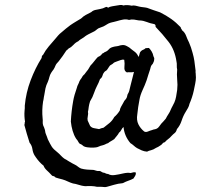

<svg xmlns="http://www.w3.org/2000/svg" viewBox="-20 -750 826 790"><path d="M127 -103.5 123 -109.4Q115.7 -120.6 113.3 -136.7Q111.3 -151.4 101.6 -163.1L90.3 -199.7Q85.4 -216.8 80.1 -236.3Q82 -239.3 81.5 -242.7Q81.1 -246.1 83 -249Q79.1 -272.5 81.1 -294.9Q82 -301.8 82 -304.7V-315.4Q86.9 -369.1 106 -419.4Q125 -469.7 151.4 -511.7Q151.4 -521 157.2 -524.4Q167 -543 180.7 -559.1Q194.3 -575.2 208 -590.8Q212.9 -596.7 219.2 -604Q225.6 -611.3 233.4 -617.2Q242.2 -625 251.2 -632.3Q260.3 -639.6 269.5 -646.5Q274.9 -650.4 280.5 -653.8Q286.1 -657.2 291.5 -660.6L313.5 -673.8Q322.3 -682.6 333 -688.5Q343.8 -694.3 355.5 -700.2Q363.3 -708 377 -710Q391.1 -712.4 403.3 -715.8Q407.2 -717.8 414.6 -720.7Q421.9 -723.6 423.8 -717.8Q431.2 -722.7 441.4 -724.1Q446.3 -725.1 451.4 -725.8Q456.5 -726.6 461.9 -727.5Q466.8 -728.5 474.6 -729.5Q482.4 -730.5 487.3 -727.5Q496.1 -729.5 504.9 -729Q513.7 -728.5 521.5 -726.6Q529.3 -728.5 537.6 -726.6Q545.9 -724.6 553.7 -722.7Q557.6 -721.7 561.8 -721.2Q565.9 -720.7 569.8 -720.2Q573.7 -719.7 577.6 -719.2Q581.5 -718.8 585 -717.8Q598.6 -712.9 612.3 -708Q626 -703.1 638.7 -699.2Q664.1 -686.5 684.6 -671.9Q705.1 -657.2 723.6 -637.7Q723.6 -633.8 725.6 -631.8Q728 -629.9 728.5 -626Q740.2 -617.2 745.6 -603Q748 -596.2 751.2 -589.1Q754.4 -582 757.8 -575.2Q766.6 -555.2 772.5 -532.2Q777.3 -515.6 779.8 -499Q782.2 -482.4 784.2 -463.9Q785.2 -459 784.7 -456.1Q784.2 -453.6 785.2 -448.2Q785.2 -442.4 785.6 -439.9Q786.1 -437.5 786.1 -431.6Q786.1 -419.9 783.2 -405.8L777.3 -377Q774.4 -363.3 769.5 -348.6Q764.6 -334 759.8 -323.2Q757.8 -313.5 753.4 -305.7Q749 -297.9 744.1 -290Q733.9 -273.9 727.1 -252.9Q720.7 -233.4 708 -218.8Q705.1 -207.5 698.7 -202.6Q695.3 -200.2 692.1 -197Q689 -193.8 685.5 -190.4Q682.1 -186.5 678.7 -183.3Q675.3 -180.2 671.9 -177.7Q668.5 -175.3 665 -172.1Q661.6 -168.9 658.2 -165Q651.9 -164.1 648.4 -159.2Q645 -154.3 639.6 -151.4Q630.9 -145 622.1 -141.6Q611.3 -134.3 601.1 -131.8Q591.8 -129.9 585 -126Q573.2 -127 563 -131.3Q552.7 -135.7 543.9 -140.6Q536.6 -145 530.3 -150.9Q523.9 -156.7 516.6 -161.1Q491.7 -190.4 488.3 -227.5Q482.4 -222.7 479 -215.3Q475.1 -207.5 469.7 -204.1Q466.8 -197.8 460.4 -190.4Q458 -187.5 455.3 -184.3Q452.6 -181.2 450.2 -177.7Q446.8 -175.3 443.6 -173.3Q440.4 -171.4 437 -169.4Q429.7 -165.5 424.8 -161.1Q417 -158.7 413.1 -156.2Q408.7 -153.8 399.4 -151.4Q395 -150.9 387.7 -147.5Q380.4 -144 375 -143.6Q368.2 -142.6 364.3 -142.6H353.5Q347.7 -142.6 338.4 -144Q329.1 -145.5 324.2 -148.4Q315.4 -156.2 311.5 -157.2Q308.1 -157.7 305.7 -161.1Q303.7 -163.6 302.7 -165.5Q301.8 -168 299.8 -170.9Q298.3 -172.4 296.4 -175.3Q294.4 -178.2 293 -179.7Q284.2 -193.4 278.8 -211.9Q273.4 -230.5 271.5 -250Q272.5 -271 274.9 -292.2Q277.3 -313.5 281.2 -335Q283.2 -346.7 287.1 -360.4Q291 -374 295.9 -387.7Q298.3 -397.5 301.3 -402.3Q303.2 -405.8 304.4 -408.9Q305.7 -412.1 306.6 -415Q309.1 -420.9 315.4 -428.7Q320.8 -439 324.2 -441.4Q327.1 -443.4 329.1 -446.3Q330.1 -447.8 331.1 -449.2Q332 -450.7 333 -451.7Q334 -452.6 335 -454.1Q335.9 -455.6 336.9 -457Q341.8 -461.9 345.2 -468.3Q347.2 -471.7 348.9 -474.6Q350.6 -477.5 352.5 -480.5Q359.4 -487.3 367.7 -498Q376 -508.8 382.8 -515.6Q395 -520 400.4 -529.3Q406.7 -531.7 410.2 -535.2Q420.4 -538.6 426.8 -545.9Q433.1 -553.7 444.3 -556.6Q452.6 -559.1 459.5 -559.6Q465.8 -560.1 475.6 -563.5Q485.4 -565.4 490.2 -564.5Q496.1 -563.5 501.5 -560.5Q506.8 -557.6 511.7 -554.7Q517.6 -549.8 523.2 -545.4Q528.8 -541 534.2 -537.1Q544.9 -529.3 549.8 -515.6Q553.2 -522 554.2 -528.3Q555.2 -534.7 559.6 -539.1Q564.5 -543.9 569.3 -545.4Q574.2 -546.9 579.1 -551.8Q585.9 -551.8 592.8 -552.7Q598.6 -546.9 604 -538.1Q609.4 -529.3 611.3 -518.6Q613.3 -514.6 614.3 -511.7Q615.2 -508.8 614.3 -504.9Q614.3 -500 612.3 -495.6Q610.4 -491.2 608.4 -487.3Q604.5 -483.4 601.6 -478.5Q600.6 -475.6 599.6 -472.2Q598.6 -468.8 597.7 -464.8L590.3 -442.4Q588.4 -436.5 586.7 -430.7Q585 -424.8 583 -418.9Q579.6 -409.2 575.4 -399.2Q571.3 -389.2 566.4 -378.9Q556.6 -357.4 553.7 -338.9Q547.9 -309.6 544.9 -279.3Q541 -255.9 549.3 -238.8Q557.6 -221.7 573.2 -209Q580.1 -205.1 588.9 -209Q598.1 -212.9 605.5 -214.8Q611.3 -217.3 615.7 -217.8Q619.6 -218.3 625 -220.7Q630.4 -223.1 635.3 -230Q640.1 -236.8 643.6 -241.2Q649.9 -247.1 653.3 -251.5Q657.2 -256.8 662.1 -261.7Q664.6 -266.6 667.2 -271.2Q669.9 -275.9 672.9 -280.3Q679.2 -289.6 682.6 -298.8Q684.1 -301.3 686 -306.2Q687 -308.1 690.4 -314.5Q692.4 -318.4 693.8 -321.3Q695.3 -324.2 697.3 -328.1Q702.1 -338.9 704.6 -352.5Q707 -366.2 709 -379.9Q711.4 -401.4 709 -422.9Q707 -444.3 709 -463.9Q707 -471.7 707.5 -480.5Q708 -489.3 706.1 -497.1Q699.2 -544.9 673.8 -577.6Q648.4 -610.4 620.1 -639.6Q621.1 -649.4 614.3 -650.9Q610.8 -651.9 607.2 -652.6Q603.5 -653.3 599.6 -654.3Q596.2 -655.3 592.5 -656.5Q588.9 -657.7 585 -659.2Q578.1 -661.6 569.3 -664.1Q561 -666 550.8 -666Q542 -668 531.7 -669.4Q521.5 -670.9 510.7 -668Q499 -671.9 486.3 -669.4Q473.6 -667 460.9 -663.1Q457.5 -662.1 454.3 -661.4Q451.2 -660.6 447.8 -659.7Q444.3 -659.2 440.9 -658.2Q437.5 -657.2 433.6 -656.2Q426.3 -653.8 420.4 -649.9Q417 -647.9 413.6 -645.8Q410.2 -643.6 406.2 -641.6Q403.8 -640.6 401.1 -639.6Q398.4 -638.7 396 -637.7Q393.6 -636.7 390.9 -635.7Q388.2 -634.8 385.7 -633.8Q379.9 -630.4 374.5 -625.5Q370.1 -621.6 362.3 -618.2Q357.4 -616.2 352.5 -613.3Q347.7 -610.4 342.8 -608.4Q338.4 -606 335.2 -604Q332 -602.1 329.6 -600.1Q327.6 -598.1 325.7 -596.9Q323.7 -595.7 322.3 -594.7Q319.3 -592.8 316.7 -591.1Q314 -589.4 311.5 -587.9Q307.1 -585.4 301.8 -580.1Q291 -575.2 282.2 -565.4Q273.4 -555.7 262.7 -550.8L258.3 -546.4Q256.8 -544.9 252.9 -542Q245.1 -530.3 237.8 -519.5Q230.5 -508.8 221.7 -498Q210.9 -487.3 208 -479.5Q205.1 -471.7 200.2 -463.9L195.3 -457.5Q193.4 -455.1 190.4 -450.2Q185.5 -442.4 183.1 -432.6Q182.1 -427.7 180.4 -422.9Q178.7 -418 176.8 -413.1Q169.9 -399.4 167 -386.2Q164.1 -373 162.1 -358.4Q161.1 -354.5 160.6 -351.1Q160.2 -347.7 159.7 -344.7Q159.2 -341.8 158.7 -338.6Q158.2 -335.4 157.2 -332Q151.9 -296.4 155.3 -263.7Q155.8 -259.3 156 -255.4Q156.2 -251.5 155.8 -247.6Q155.3 -240.7 158.2 -232.4Q161.1 -227.5 163.1 -220.7Q165.5 -214.8 166 -209Q166.5 -203.6 168.9 -198.2Q171.4 -192.4 173.3 -187Q175.3 -181.6 176.8 -176.8Q187 -155.8 193.4 -146Q199.7 -136.2 217.8 -122.1Q221.2 -119.1 224.4 -116.2Q227.5 -113.3 230.5 -109.9Q236.3 -103.5 244.1 -97.7Q245.6 -96.7 247.3 -95.7Q249 -94.7 251 -93.8Q252.9 -92.8 254.9 -91.6Q256.8 -90.3 258.8 -88.9Q266.6 -84 275.4 -79.1Q284.2 -74.2 293.9 -69.3Q297.4 -67.4 303.2 -62.5Q307.6 -59.1 313.5 -56.6Q325.2 -53.2 338.4 -52.2L365.2 -50.8Q367.2 -50.3 368.9 -49.8Q370.6 -49.3 372.1 -48.8Q373.5 -48.3 375.2 -47.9Q377 -47.4 378.9 -46.9Q382.8 -45.9 385.7 -46.4Q388.7 -46.9 392.6 -45.9Q402.3 -39.1 409.2 -39.1L417 -35.6Q419.9 -34.2 424.8 -34.2Q435.5 -27.3 452.4 -29.8Q469.2 -32.2 486.8 -36.4Q504.4 -40.5 517.6 -38.1Q523.4 -40 528.8 -41Q534.2 -42 539.1 -40Q539.6 -32.2 536.1 -26.4Q534.2 -23.4 532.5 -20.8Q530.8 -18.1 529.3 -15.6Q520 -10.3 506.8 -5.9Q501 -3.9 497.3 -2.2Q493.7 -0.5 491.7 0.5Q486.8 3.4 483.4 3.9Q475.1 4.4 466.6 6.1Q458 7.8 449.2 10.3Q440.4 12.7 433.1 14.9Q425.8 17.1 419.9 18.6Q414.6 20.5 406.7 19.5Q403.3 19 399.7 18.8Q396 18.6 391.6 18.6H378.9Q374 17.6 368.2 16.6Q362.3 15.6 355.5 15.6Q347.7 15.1 340.3 15.6Q333 16.6 326.2 15.6Q321.8 15.1 316.4 13.9Q311 12.7 304.7 10.7Q289.6 5.9 280.3 4.9Q274.9 3.4 269.5 1.2Q264.2 -1 258.8 -3.4Q253.4 -5.9 248 -8.1Q242.7 -10.3 237.3 -11.7Q229.5 -13.7 222.2 -15.6Q214.8 -17.6 209 -19.5Q203.1 -25.4 200.2 -25.4Q196.8 -25.4 194.3 -27.3Q180.7 -42 171.9 -49.8Q162.6 -58.6 159.2 -68.4Q142.1 -81.5 127 -103.5ZM462.9 -498Q455.1 -495.1 451.7 -493.7Q448.2 -492.2 443.4 -487.3Q441.4 -485.4 438 -483.9Q434.6 -482.4 432.6 -480.5Q430.7 -478 429 -475.6Q427.2 -473.1 425.8 -470.7Q424.3 -468.3 422.6 -465.8Q420.9 -463.4 418.9 -460.9Q416 -459 413.1 -457Q410.2 -455.1 408.2 -452.1Q403.8 -447.3 401.4 -438Q398.9 -429.7 391.6 -424.8Q388.7 -416.5 385.5 -409.4Q382.3 -402.3 378.9 -396Q372.6 -383.8 367.2 -368.2Q361.3 -350.1 350.6 -333Q346.7 -320.8 345.2 -310.5Q343.8 -296.9 341.8 -290Q343.8 -283.2 341.3 -272Q338.9 -260.7 340.8 -253.9Q343.3 -247.6 345.7 -243.2Q348.1 -238.8 350.6 -232.4Q356.4 -224.6 366.7 -222.7Q377 -220.7 387.7 -218.8Q392.6 -220.7 396.5 -222.2Q400.4 -223.6 406.2 -224.6Q418.9 -234.4 430.7 -244.1Q442.4 -253.9 450.2 -268.6Q462.9 -279.3 472.7 -294.9Q473.6 -302.7 478 -310.5Q482.4 -318.4 486.3 -325.2Q492.2 -337.4 495.6 -339.8Q498.5 -342.3 501 -347.7Q502.4 -350.1 503.4 -355.5Q504.4 -361.3 505.9 -363.3Q507.8 -366.2 509.3 -369.6Q510.7 -373 511.7 -376Q514.2 -386.2 516.6 -396.2Q519 -406.2 521.5 -415.5Q523.9 -425.3 526.4 -434.8Q528.8 -444.3 531.2 -454.1Q522.5 -452.1 516.1 -452.6Q512.7 -453.1 509.3 -452.9Q505.9 -452.6 502 -452.1Q490.2 -458 491.9 -473.6Q493.7 -489.3 491.2 -503.9Q484.9 -505.9 476.6 -502.9Z"/></svg>

Font: Fasthand
Style: Regular
Weight: 400
Designer: Danh Hong
Version: Version 8.002; ttfautohint (v1.8.3)